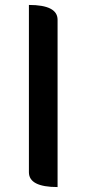

<svg xmlns="http://www.w3.org/2000/svg" viewBox="-20 -757 349 777"><path d="M213 0Q97 0 97 -60V-737Q213 -737 213 -677V0Z"/></svg>

Font: Swei Half Moon CJK SC
Style: Medium
Weight: 500
Version: Version 2.071